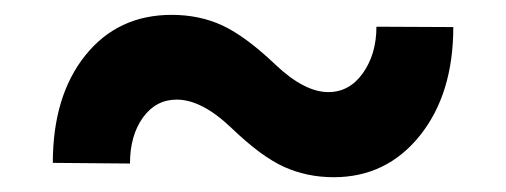

<svg xmlns="http://www.w3.org/2000/svg" viewBox="-20 -424 688 261"><path d="M596.2 -387.2Q596.2 -296.4 550.8 -239.7Q505.4 -183.1 433.6 -183.1Q397.5 -183.1 366.5 -197Q335.4 -210.9 294.9 -249.8Q254.4 -288.6 220.2 -288.6Q191.9 -288.6 174.3 -264.2Q156.7 -239.7 156.7 -201.7L51.8 -202.6Q51.8 -293.5 95.9 -348.6Q140.1 -403.8 213.4 -403.8Q251.5 -403.8 282.7 -389.2Q314 -374.5 353.8 -336.7Q393.6 -298.8 426.3 -298.8Q455.1 -298.8 473.4 -324.7Q491.7 -350.6 491.7 -387.7Z"/></svg>

Font: Vazir
Style: Bold
Weight: 700
Designer: Saber Rastikerdar
Foundry: Saber Rastikerdar
Version: Version 30.0.0